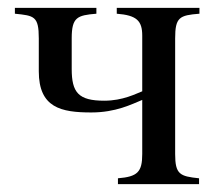

<svg xmlns="http://www.w3.org/2000/svg" viewBox="-20 -470 552 490"><path d="M489 -450H278V-435C329 -431 343 -417 343 -379V-237C327 -231 294 -213 246 -213C180 -213 163 -234 163 -294V-372C163 -426 177 -431 226 -435V-450H18V-435C67 -430 79 -429 79 -372V-288C79 -195 136 -183 213 -183C276 -183 316 -204 343 -215V-77C343 -31 331 -19 281 -15V0H488V-15C439 -20 427 -25 427 -77V-372C427 -426 438 -431 489 -435Z"/></svg>

Font: STIXGeneral
Style: Regular
Weight: 400
Designer: MicroPress Inc., with final additions and corrections provided by Coen Hoffman, Elsevier (retired)
Version: Version 1.1.0